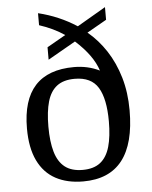

<svg xmlns="http://www.w3.org/2000/svg" viewBox="-54 -807 685 863"><g transform="rotate(-5 288.5 -376.0)"><path d="M287.1 9.8Q214.8 9.8 162.8 -18.3Q110.8 -46.4 83 -104Q55.2 -161.6 55.2 -249Q55.2 -505.9 290 -505.9Q352.1 -505.9 404.8 -480Q382.3 -549.8 304.2 -620.1L179.2 -548.8V-605L263.2 -652.8Q213.4 -686.5 149.9 -707V-761.2Q243.2 -738.8 323.2 -687L452.1 -762.2V-705.1L363.8 -654.8Q411.1 -615.7 446.5 -561.5Q481.9 -507.3 502 -439.2Q522 -371.1 522 -291Q522 9.8 287.1 9.8ZM289.1 -42Q338.9 -42 368.7 -65.4Q398.4 -88.9 411.6 -135Q424.8 -181.2 424.8 -249Q424.8 -351.1 393.8 -402.1Q362.8 -453.1 288.1 -453.1Q237.8 -453.1 208 -430.4Q178.2 -407.7 165 -362.3Q151.9 -316.9 151.9 -249Q151.9 -181.2 165.3 -135Q178.7 -88.9 208.7 -65.4Q238.8 -42 289.1 -42Z"/></g></svg>

Font: Satisar Sharada
Style: Regular
Weight: 400
Designer: Vinodh Rajan & Sunil Mahnoori
Version: 2.2